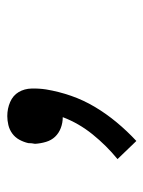

<svg xmlns="http://www.w3.org/2000/svg" viewBox="48 -236 403 540"><g transform="rotate(-90 250.0 33.5)"><path d="M123 215 72 162Q110 131 141.5 92Q173 53 190 8Q174 8 159.5 2.5Q145 -3 135 -13.5Q125 -24 120.5 -39Q116 -54 115 -70Q116 -75 116.5 -79.5Q117 -84 117 -89Q120 -102 126.5 -114Q133 -126 144 -134Q155 -142 168 -145Q181 -148 193 -148Q214 -148 232.5 -140Q251 -132 260.5 -116Q270 -100 270.5 -79.5Q271 -59 268 -39Q262 -3 250 31.5Q238 66 219 98Q200 130 175.5 159.5Q151 189 123 215Z"/></g></svg>

Font: Iosevka SS18
Style: Italic
Weight: 400
Italic angle: -9°
Monospace: yes
Designer: Belleve Invis
Foundry: Belleve Invis
Version: Version 25.1.1; ttfautohint (v1.8.4)